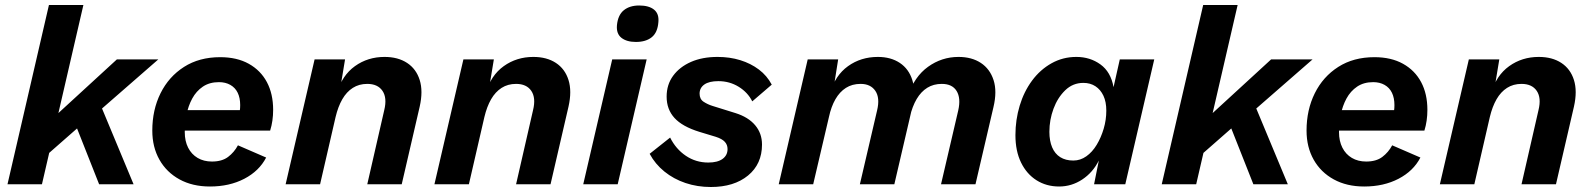

<svg xmlns="http://www.w3.org/2000/svg" viewBox="-20 -738 6373 769"><path d="M614 -500 340 -261 321 -252 141 -94 156 -232 448 -500ZM314 -718 148 0H10L176 -718ZM373 -341 515 0H377L273 -263Z M821 9Q751 9 699 -19.5Q647 -48 618.5 -98.5Q590 -149 590 -215Q590 -298 623 -364.5Q656 -431 717 -470Q778 -509 862 -509Q929 -509 976.5 -482.5Q1024 -456 1049 -409Q1074 -362 1074 -298Q1074 -276 1071 -255Q1068 -234 1062 -215H675L676 -297H978L936 -272Q939 -284 940.5 -294.5Q942 -305 942 -317Q942 -346 932 -366.5Q922 -387 902.5 -398Q883 -409 857 -409Q819 -409 792.5 -391Q766 -373 750 -343.5Q734 -314 727 -278.5Q720 -243 720 -209Q720 -173 733.5 -146.5Q747 -120 771.5 -105.5Q796 -91 829 -91Q869 -91 893.5 -109.5Q918 -128 933 -156L1046 -107Q1018 -53 958.5 -22Q899 9 821 9Z M1124 0 1240 -500H1362L1338 -355L1330 -366Q1350 -436 1401.5 -473Q1453 -510 1520 -510Q1574 -510 1610.5 -486Q1647 -462 1661 -417.5Q1675 -373 1661 -311L1589 0H1451L1519 -297Q1531 -346 1512 -374Q1493 -402 1451 -402Q1418 -402 1393 -386Q1368 -370 1351 -340.5Q1334 -311 1324 -269L1262 0Z M1720 0 1836 -500H1958L1934 -355L1926 -366Q1946 -436 1997.5 -473Q2049 -510 2116 -510Q2170 -510 2206.5 -486Q2243 -462 2257 -417.5Q2271 -373 2257 -311L2185 0H2047L2115 -297Q2127 -346 2108 -374Q2089 -402 2047 -402Q2014 -402 1989 -386Q1964 -370 1947 -340.5Q1930 -311 1920 -269L1858 0Z M2570 -500 2454 0H2316L2432 -500ZM2527 -570Q2490 -570 2469 -586.5Q2448 -603 2451 -637Q2455 -678 2478.5 -697Q2502 -716 2540 -716Q2579 -716 2599.5 -699.5Q2620 -683 2617 -650Q2614 -608 2590.5 -589Q2567 -570 2527 -570Z M2827 11Q2773 11 2725.5 -5Q2678 -21 2641 -51Q2604 -81 2582 -122L2664 -187Q2687 -141 2727 -114Q2767 -87 2817 -87Q2854 -87 2874 -101.5Q2894 -116 2894 -141Q2894 -158 2883 -170Q2872 -182 2847 -190L2781 -210Q2713 -231 2681.5 -265.5Q2650 -300 2650 -351Q2650 -399 2676 -434.5Q2702 -470 2747.5 -490Q2793 -510 2854 -510Q2903 -510 2945 -497Q2987 -484 3019.5 -459.5Q3052 -435 3071 -399L2993 -332Q2975 -368 2938.5 -390.5Q2902 -413 2857 -413Q2820 -413 2801 -399.5Q2782 -386 2782 -363Q2782 -341 2798 -330.5Q2814 -320 2833 -314L2926 -285Q2977 -269 3004.5 -236.5Q3032 -204 3032 -159Q3032 -81 2976 -35Q2920 11 2827 11Z M3099 0 3215 -500H3337L3314 -355L3305 -366Q3325 -436 3376.5 -473Q3428 -510 3496 -510Q3548 -510 3584 -486Q3620 -462 3634 -417.5Q3648 -373 3634 -309L3562 0H3424L3493 -296Q3505 -346 3486 -374Q3467 -402 3427 -402Q3393 -402 3368 -386Q3343 -370 3326 -340.5Q3309 -311 3300 -269L3237 0ZM3749 0 3818 -296Q3829 -345 3811.5 -373.5Q3794 -402 3752 -402Q3719 -402 3694 -386.5Q3669 -371 3651.5 -341.5Q3634 -312 3624 -269L3616 -353Q3642 -431 3697 -470.5Q3752 -510 3819 -510Q3872 -510 3908.5 -486Q3945 -462 3959.5 -417Q3974 -372 3959 -309L3887 0Z M4222 9Q4171 9 4131.5 -16Q4092 -41 4069.5 -87Q4047 -133 4047 -197Q4047 -258 4064 -314.5Q4081 -371 4113.5 -415Q4146 -459 4191.5 -484.5Q4237 -510 4291 -510Q4346 -510 4387.5 -480Q4429 -450 4440 -389L4465 -500H4603L4487 0H4362L4381 -95Q4357 -47 4314.5 -19Q4272 9 4222 9ZM4279 -95Q4307 -95 4331 -112Q4355 -129 4372.5 -158Q4390 -187 4400.5 -222.5Q4411 -258 4411 -295Q4411 -330 4399.5 -354.5Q4388 -379 4367.5 -392.5Q4347 -406 4319 -406Q4277 -406 4246.5 -376.5Q4216 -347 4199.5 -302.5Q4183 -258 4183 -210Q4183 -174 4194 -148Q4205 -122 4226.5 -108.5Q4248 -95 4279 -95Z M5237 -500 4963 -261 4944 -252 4764 -94 4779 -232 5071 -500ZM4937 -718 4771 0H4633L4799 -718ZM4996 -341 5138 0H5000L4896 -263Z M5444 9Q5374 9 5322 -19.5Q5270 -48 5241.5 -98.5Q5213 -149 5213 -215Q5213 -298 5246 -364.5Q5279 -431 5340 -470Q5401 -509 5485 -509Q5552 -509 5599.5 -482.5Q5647 -456 5672 -409Q5697 -362 5697 -298Q5697 -276 5694 -255Q5691 -234 5685 -215H5298L5299 -297H5601L5559 -272Q5562 -284 5563.5 -294.5Q5565 -305 5565 -317Q5565 -346 5555 -366.5Q5545 -387 5525.5 -398Q5506 -409 5480 -409Q5442 -409 5415.5 -391Q5389 -373 5373 -343.5Q5357 -314 5350 -278.5Q5343 -243 5343 -209Q5343 -173 5356.5 -146.5Q5370 -120 5394.5 -105.5Q5419 -91 5452 -91Q5492 -91 5516.5 -109.5Q5541 -128 5556 -156L5669 -107Q5641 -53 5581.5 -22Q5522 9 5444 9Z M5747 0 5863 -500H5985L5961 -355L5953 -366Q5973 -436 6024.5 -473Q6076 -510 6143 -510Q6197 -510 6233.5 -486Q6270 -462 6284 -417.5Q6298 -373 6284 -311L6212 0H6074L6142 -297Q6154 -346 6135 -374Q6116 -402 6074 -402Q6041 -402 6016 -386Q5991 -370 5974 -340.5Q5957 -311 5947 -269L5885 0Z"/></svg>

Font: Kantumruy Pro SemiBold
Style: Italic
Weight: 600
Italic angle: -13°
Version: Version 1.002